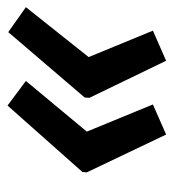

<svg xmlns="http://www.w3.org/2000/svg" viewBox="4 -528 472 523"><g transform="rotate(90 240.5 -267.0)"><path d="M-1 -101 135 -272 63 -447 145 -483 246 -274 245 -261 67 -53ZM200 -101 338 -267 264 -447 346 -483 449 -267 448 -255 267 -51Z"/></g></svg>

Font: Noto Sans UI NarrowMedium
Style: Italic
Weight: 500
Width: 4
Italic angle: -12°
Designer: Monotype Design Team
Foundry: Monotype Imaging Inc.
Version: Version 1.001